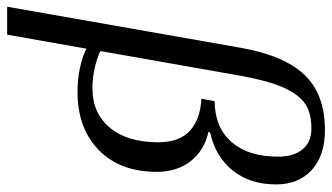

<svg xmlns="http://www.w3.org/2000/svg" viewBox="-238 -522 957 554"><g transform="rotate(90 241.0 -245.5)"><path d="M340.3 -704.1Q412.6 -704.1 454.6 -666.3Q496.6 -628.4 496.6 -563Q496.6 -487.8 456.3 -437.7Q416 -387.7 346.2 -372.6L345.7 -367.7Q398.9 -356 429.7 -316.4Q460.4 -276.9 460.4 -218.8Q460.4 -113.8 397.9 -52Q335.4 9.8 229.5 9.8Q191.4 9.8 158.4 2.4Q125.5 -4.9 105 -16.1L64.5 212.9H-16.1L102.1 -459.5Q124 -585.4 180.2 -644.8Q236.3 -704.1 340.3 -704.1ZM335 -665Q288.1 -665 261.2 -645Q234.4 -625 215.3 -580.1Q196.3 -535.2 182.6 -457.5L111.8 -56.2Q128.9 -47.4 158.4 -40.3Q188 -33.2 219.2 -33.2Q291 -33.2 333 -83.5Q375 -133.8 375 -223.1Q375 -284.2 341.6 -314.5Q308.1 -344.7 249.5 -347.7L256.3 -385.7Q333.5 -386.7 375 -435.3Q416.5 -483.9 416.5 -568.4Q416.5 -613.8 395.5 -639.4Q374.5 -665 335 -665Z"/></g></svg>

Font: Liberation Serif
Style: Italic
Weight: 400
Italic angle: -16.333°
Designer: Steve Matteson
Foundry: Ascender Corporation
Version: Version 2.1.5